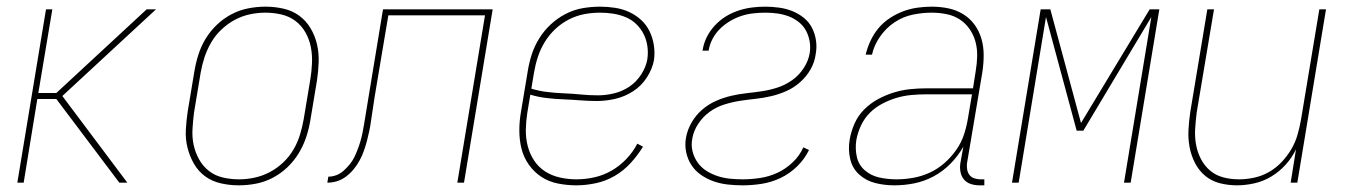

<svg xmlns="http://www.w3.org/2000/svg" viewBox="-20 -548 4040 576"><path d="M32 0 118 -520H137L95 -269H149L420 -520H448L167 -260L362 0H338L149 -251H92L51 0Z M696 8Q669 8 642.5 2Q616 -4 595.5 -19Q575 -34 562 -56.5Q549 -79 542.5 -105Q536 -131 537.5 -158.5Q539 -186 543 -213L563 -333Q567 -358 575 -383.5Q583 -409 597 -432Q611 -455 631 -474Q651 -493 675 -505.5Q699 -518 725 -523Q751 -528 777 -528Q804 -528 830.5 -522Q857 -516 877.5 -501Q898 -486 911.5 -463.5Q925 -441 931 -415Q937 -389 936 -361.5Q935 -334 931 -307L911 -187Q907 -162 898.5 -136.5Q890 -111 876 -88Q862 -65 842 -46Q822 -27 798 -14.5Q774 -2 748 3Q722 8 696 8ZM697 -10Q720 -10 743.5 -15Q767 -20 789 -31.5Q811 -43 829.5 -60.5Q848 -78 860.5 -99.5Q873 -121 880 -144Q887 -167 891 -190L911 -310Q915 -334 916 -359Q917 -384 912.5 -407Q908 -430 896.5 -450.5Q885 -471 866.5 -485Q848 -499 824.5 -504.5Q801 -510 776 -510Q753 -510 729.5 -505Q706 -500 684.5 -488.5Q663 -477 644.5 -459.5Q626 -442 613.5 -420.5Q601 -399 593.5 -376Q586 -353 582 -330L562 -210Q559 -186 557.5 -161Q556 -136 561 -113Q566 -90 577.5 -69.5Q589 -49 607 -35Q625 -21 648.5 -15.5Q672 -10 697 -10Z M962 0 965 -18Q977 -18 989 -22.5Q1001 -27 1011 -36Q1021 -45 1029.5 -55.5Q1038 -66 1043.5 -77.5Q1049 -89 1053.5 -101Q1058 -113 1061.5 -125Q1065 -137 1067.5 -149.5Q1070 -162 1072 -174L1129 -520H1458L1372 0H1352L1435 -502H1145L1104 -258Q1101 -240 1098.5 -221.5Q1096 -203 1093 -185Q1091 -170 1088 -155.5Q1085 -141 1081 -126Q1077 -111 1072 -96.5Q1067 -82 1059.5 -68Q1052 -54 1042 -41.5Q1032 -29 1019 -19Q1006 -9 991.5 -4.5Q977 0 962 0Z M1709 8Q1681 8 1653.5 2.5Q1626 -3 1604 -17.5Q1582 -32 1566.5 -54Q1551 -76 1544.5 -102Q1538 -128 1538 -156.5Q1538 -185 1543 -213L1563 -333Q1567 -359 1575 -384Q1583 -409 1597.5 -432.5Q1612 -456 1632.5 -475Q1653 -494 1677.5 -506.5Q1702 -519 1728 -523.5Q1754 -528 1780 -528Q1803 -528 1825.5 -524.5Q1848 -521 1867.5 -512Q1887 -503 1903 -488.5Q1919 -474 1928.5 -454.5Q1938 -435 1941.5 -413Q1945 -391 1942 -368Q1937 -341 1920.5 -315.5Q1904 -290 1879 -274Q1854 -258 1826 -251.5Q1798 -245 1771 -245Q1746 -245 1720.5 -247Q1695 -249 1669.5 -250Q1644 -251 1619 -254Q1594 -257 1571 -264L1562 -210Q1558 -185 1557.5 -159.5Q1557 -134 1563 -110.5Q1569 -87 1582 -67Q1595 -47 1615 -34Q1635 -21 1659.5 -15.5Q1684 -10 1709 -10Q1736 -10 1763 -16Q1790 -22 1814.5 -36Q1839 -50 1859 -71Q1879 -92 1892 -117L1909 -108Q1893 -82 1872 -59Q1851 -36 1824.5 -20.5Q1798 -5 1768 1.5Q1738 8 1709 8ZM1774 -262Q1798 -262 1822.5 -268Q1847 -274 1868 -288Q1889 -302 1903.5 -324.5Q1918 -347 1922 -370Q1925 -391 1922 -410.5Q1919 -430 1910.5 -446.5Q1902 -463 1888.5 -476Q1875 -489 1857 -496.5Q1839 -504 1819.5 -507Q1800 -510 1780 -510Q1756 -510 1732.5 -505.5Q1709 -501 1686.5 -489.5Q1664 -478 1645.5 -460.5Q1627 -443 1614 -421.5Q1601 -400 1593.5 -377Q1586 -354 1582 -330L1574 -282Q1597 -275 1622 -272Q1647 -269 1672.5 -268Q1698 -267 1723 -264.5Q1748 -262 1774 -262Z M2208 8Q2185 8 2163 5.5Q2141 3 2121 -4Q2101 -11 2083.5 -23Q2066 -35 2054.5 -52.5Q2043 -70 2038.5 -91.5Q2034 -113 2038 -135Q2042 -158 2054.5 -180Q2067 -202 2086 -218.5Q2105 -235 2127.5 -245Q2150 -255 2173.5 -260.5Q2197 -266 2220.5 -268.5Q2244 -271 2267 -274.5Q2290 -278 2313 -285.5Q2336 -293 2356.5 -307.5Q2377 -322 2391 -343.5Q2405 -365 2409 -388Q2412 -406 2409 -423.5Q2406 -441 2398 -456Q2390 -471 2376 -482Q2362 -493 2346 -499Q2330 -505 2312.5 -507.5Q2295 -510 2276 -510Q2259 -510 2240.5 -508Q2222 -506 2205 -500.5Q2188 -495 2171.5 -485.5Q2155 -476 2141 -462.5Q2127 -449 2118 -432Q2109 -415 2106 -397V-396H2087L2088 -398Q2091 -418 2100.5 -437Q2110 -456 2125 -472Q2140 -488 2158 -499Q2176 -510 2196 -516.5Q2216 -523 2236 -525.5Q2256 -528 2276 -528Q2297 -528 2318 -525Q2339 -522 2357.5 -514.5Q2376 -507 2391.5 -494.5Q2407 -482 2416 -464.5Q2425 -447 2428 -426.5Q2431 -406 2427 -385Q2424 -362 2412 -340.5Q2400 -319 2381 -302Q2362 -285 2339.5 -275Q2317 -265 2293.5 -259.5Q2270 -254 2246.5 -251.5Q2223 -249 2200 -245.5Q2177 -242 2153 -234.5Q2129 -227 2109 -212.5Q2089 -198 2075 -177Q2061 -156 2057 -133Q2053 -113 2057.5 -94.5Q2062 -76 2072.5 -61Q2083 -46 2098.5 -36Q2114 -26 2132 -20Q2150 -14 2169 -12Q2188 -10 2208 -10Q2233 -10 2260 -14Q2287 -18 2312 -29.5Q2337 -41 2358 -61Q2379 -81 2390 -106L2407 -98Q2394 -71 2371.5 -49Q2349 -27 2321.5 -14Q2294 -1 2265 3.5Q2236 8 2208 8Z M2663 8Q2633 8 2605.5 1Q2578 -6 2557.5 -24.5Q2537 -43 2530.5 -71.5Q2524 -100 2529 -129Q2533 -153 2543.5 -177Q2554 -201 2572.5 -219.5Q2591 -238 2614 -250.5Q2637 -263 2661.5 -270.5Q2686 -278 2710.5 -280.5Q2735 -283 2759 -283H2899L2907 -334Q2911 -357 2911.5 -379.5Q2912 -402 2906.5 -422.5Q2901 -443 2889 -460.5Q2877 -478 2859.5 -489.5Q2842 -501 2820 -505.5Q2798 -510 2775 -510Q2747 -510 2718 -504Q2689 -498 2663.5 -481Q2638 -464 2620 -438Q2602 -412 2596 -384H2577Q2582 -405 2591.5 -425.5Q2601 -446 2615.5 -463.5Q2630 -481 2650 -494Q2670 -507 2690.5 -514.5Q2711 -522 2732.5 -525Q2754 -528 2775 -528Q2801 -528 2825 -523Q2849 -518 2869.5 -505.5Q2890 -493 2904 -473.5Q2918 -454 2924.5 -431Q2931 -408 2931 -382.5Q2931 -357 2927 -331L2881 -58Q2880 -49 2881.5 -39.5Q2883 -30 2888.5 -23Q2894 -16 2903 -13Q2912 -10 2921 -10H2933V8H2918Q2905 8 2892.5 4Q2880 0 2872 -9.5Q2864 -19 2861.5 -32Q2859 -45 2861 -58L2870 -108Q2855 -81 2832 -57.5Q2809 -34 2781 -19Q2753 -4 2723 2Q2693 8 2663 8ZM2669 -10Q2694 -10 2719.5 -14.5Q2745 -19 2769 -30Q2793 -41 2813 -58.5Q2833 -76 2848.5 -98Q2864 -120 2872 -144.5Q2880 -169 2884 -194L2896 -265H2759Q2737 -265 2714.5 -263Q2692 -261 2670 -254.5Q2648 -248 2627 -237Q2606 -226 2589.5 -209.5Q2573 -193 2563 -171.5Q2553 -150 2549 -128Q2545 -102 2550.5 -77.5Q2556 -53 2574.5 -37Q2593 -21 2618 -15.5Q2643 -10 2669 -10Z M3016 0 3102 -520H3131L3223 -179L3429 -520H3458L3372 0H3352L3434 -497L3230 -156H3210L3118 -497L3036 0Z M3691 8Q3664 8 3639 1.5Q3614 -5 3595 -21Q3576 -37 3564.5 -60Q3553 -83 3548.5 -108Q3544 -133 3545.5 -159.5Q3547 -186 3551 -213L3602 -520H3622L3570 -210Q3567 -186 3565.5 -162Q3564 -138 3568 -115Q3572 -92 3582.5 -71.5Q3593 -51 3610 -36.5Q3627 -22 3649.5 -16Q3672 -10 3697 -10Q3719 -10 3742.5 -15Q3766 -20 3787 -32Q3808 -44 3825 -62Q3842 -80 3854 -100.5Q3866 -121 3872.5 -143.5Q3879 -166 3883 -189L3938 -520H3958L3872 0H3852L3868 -100Q3856 -75 3837 -54Q3818 -33 3794 -18.5Q3770 -4 3743 2Q3716 8 3691 8Z"/></svg>

Font: Iosevka SS18 Thin
Style: Italic
Weight: 100
Italic angle: -9°
Monospace: yes
Designer: Belleve Invis
Foundry: Belleve Invis
Version: Version 25.1.1; ttfautohint (v1.8.4)